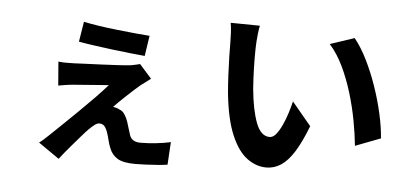

<svg xmlns="http://www.w3.org/2000/svg" viewBox="-52 -821 2104 995"><g transform="rotate(5 1000.0 -324.0)"><path d="M352 -653Q383 -646 429 -639Q475 -632 525.5 -626.5Q576 -621 621.5 -616.5Q667 -612 697 -610L681 -504Q651 -507 606 -511.5Q561 -516 510.5 -522.5Q460 -529 413.5 -535.5Q367 -542 335 -548ZM724 -389Q712 -380 697.5 -369Q683 -358 673 -351Q660 -340 640.5 -322.5Q621 -305 601 -286Q581 -267 564.5 -251Q548 -235 541 -227Q548 -226 557 -223.5Q566 -221 575 -216Q591 -211 602.5 -193.5Q614 -176 620 -157Q625 -141 631 -121.5Q637 -102 642 -86Q655 -54 698 -54Q738 -54 782 -59Q826 -64 855 -71L848 47Q832 50 800.5 52.5Q769 55 735.5 56.5Q702 58 681 58Q617 58 587.5 39.5Q558 21 546 -11Q538 -29 532.5 -52Q527 -75 522 -89Q515 -111 505 -123Q495 -135 478 -135Q466 -135 452 -124Q438 -113 424 -99Q411 -86 388.5 -60Q366 -34 338 -1.5Q310 31 283 66L175 -9Q186 -17 196 -26Q206 -35 222 -50Q244 -71 281.5 -107Q319 -143 362 -185Q405 -227 444 -267Q483 -307 509 -337Q490 -336 454.5 -333Q419 -330 383 -327.5Q347 -325 325 -323Q301 -321 281 -317.5Q261 -314 248 -312L238 -436Q252 -434 274.5 -433.5Q297 -433 318 -434Q334 -435 372.5 -436.5Q411 -438 458 -440Q505 -442 548 -444.5Q591 -447 616 -450Q626 -452 640 -455Q654 -458 661 -460Z M1262 -712Q1258 -694 1255.5 -671.5Q1253 -649 1251.5 -627.5Q1250 -606 1250 -592Q1249 -544 1250.5 -489.5Q1252 -435 1256 -382Q1266 -275 1291 -208.5Q1316 -142 1362 -142Q1380 -142 1395.5 -161Q1411 -180 1425 -210Q1439 -240 1449.5 -273.5Q1460 -307 1467 -336L1567 -216Q1534 -130 1501.5 -79Q1469 -28 1434 -5.5Q1399 17 1359 17Q1305 17 1257.5 -18.5Q1210 -54 1176 -134Q1142 -214 1128 -347Q1124 -392 1121.5 -442.5Q1119 -493 1118 -538.5Q1117 -584 1117 -614Q1117 -635 1115.5 -663.5Q1114 -692 1110 -714ZM1757 -691Q1792 -648 1823 -585.5Q1854 -523 1878.5 -452Q1903 -381 1918.5 -311.5Q1934 -242 1938 -185L1807 -135Q1801 -195 1788 -265Q1775 -335 1753.5 -406Q1732 -477 1702 -540Q1672 -603 1631 -649Z"/></g></svg>

Font: Noto IKEA Simplified Chinese
Style: Bold
Weight: 700
Designer: Monotype Design Team
Foundry: Monotype Imaging Inc.
Version: Version 1.100